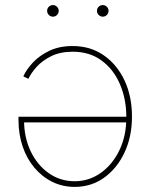

<svg xmlns="http://www.w3.org/2000/svg" viewBox="-20 -732 599 760"><path d="M267.6 -549.8Q337.9 -549.8 390.6 -513.2Q443.4 -476.6 472.9 -413.6Q502.4 -350.6 502.4 -270.5Q502.4 -191.4 472.9 -128.4Q443.4 -65.4 392.3 -28.8Q341.3 7.8 275.9 7.8Q227.5 7.8 187 -12.2Q146.5 -32.2 116.2 -68.1Q85.9 -104 69.6 -152.3Q53.2 -200.7 53.2 -257.3V-270H490.7V-247.6H65.9L75.2 -255.9Q75.2 -188.5 101.3 -133.5Q127.4 -78.6 172.9 -46.6Q218.3 -14.6 275.9 -14.6Q332.5 -14.6 378.9 -47.6Q425.3 -80.6 452.6 -137.2Q480 -193.8 480 -266.1V-268.6Q480 -340.3 454.6 -399.2Q429.2 -458 381.8 -492.7Q334.5 -527.3 267.6 -527.3Q218.8 -527.3 183.1 -509.8Q147.5 -492.2 125 -467.3Q102.5 -442.4 92.3 -419.9L72.3 -429.7Q84.5 -457 110.4 -484.6Q136.2 -512.2 175.5 -531Q214.8 -549.8 267.6 -549.8ZM386.7 -666Q377.4 -666 370.6 -672.9Q363.8 -679.7 363.8 -689Q363.8 -698.7 370.6 -705.3Q377.4 -711.9 386.7 -711.9Q396.5 -711.9 403.1 -705.1Q409.7 -698.2 409.7 -689Q409.7 -679.7 403.1 -672.9Q396.5 -666 386.7 -666ZM189.5 -666Q180.2 -666 173.3 -672.9Q166.5 -679.7 166.5 -689Q166.5 -698.7 173.3 -705.3Q180.2 -711.9 189.5 -711.9Q199.2 -711.9 205.8 -705.1Q212.4 -698.2 212.4 -689Q212.4 -679.7 205.8 -672.9Q199.2 -666 189.5 -666Z"/></svg>

Font: Inter 18pt Thin
Style: Regular
Weight: 250
Designer: Rasmus Andersson
Foundry: rsms
Version: Version 4.001;git-66647c0bb